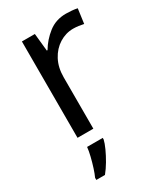

<svg xmlns="http://www.w3.org/2000/svg" viewBox="-191 -625 796 925"><g transform="rotate(-30 206.5 -162.5)"><path d="M335 -546Q350 -546 367.5 -544.5Q385 -543 398 -540L387 -459Q374 -462 358.5 -464Q343 -466 329 -466Q288 -466 252 -443.5Q216 -421 194.5 -380.5Q173 -340 173 -286V0H85V-536H157L167 -438H171Q197 -482 238 -514Q279 -546 335 -546ZM190 70Q186 88 173.5 115.5Q161 143 144.5 171Q128 199 110 221H62V209Q70 192 78.5 165.5Q87 139 94 110.5Q101 82 103 61H190Z"/></g></svg>

Font: Noto Sans Ol Chiki
Style: Regular
Weight: 400
Designer: Monotype Design Team, Lewis McGuffie
Foundry: Monotype Imaging Inc.
Version: Version 2.003